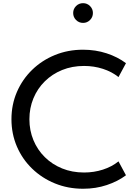

<svg xmlns="http://www.w3.org/2000/svg" viewBox="-20 -1146 832 1182"><path d="M491.5 16Q569.5 16 637.5 -6.8Q705.5 -29.5 755.5 -67L709.5 -152.5Q668.5 -119.5 613.5 -101.8Q558.5 -84 497.5 -84Q424 -84 362.5 -109Q301 -134 255.8 -178.8Q210.5 -223.5 185.8 -283.2Q161 -343 161 -412Q161 -481 185.8 -540.8Q210.5 -600.5 255.8 -645.2Q301 -690 362.5 -715Q424 -740 497.5 -740Q558.5 -740 613.5 -722.2Q668.5 -704.5 709.5 -671.5L755.5 -757Q704.5 -795.5 636.2 -817.8Q568 -840 491 -840Q398 -840 318 -807.2Q238 -774.5 178 -716.2Q118 -658 84.2 -580Q50.5 -502 50.5 -412Q50.5 -322 84 -244Q117.5 -166 177.8 -107.8Q238 -49.5 318.2 -16.8Q398.5 16 491.5 16ZM491.5 -1005Q516.5 -1005 534.2 -1022.8Q552 -1040.5 552 -1066Q552 -1091 534.2 -1108.8Q516.5 -1126.5 491.5 -1126.5Q466 -1126.5 448.2 -1108.8Q430.5 -1091 430.5 -1066Q430.5 -1040.5 448.2 -1022.8Q466 -1005 491.5 -1005Z"/></svg>

Font: Spartan Medium
Style: Regular
Weight: 500
Designer: Matt Bailey, Mirko Velimirovic
Foundry: Matt Bailey
Version: Version 1.003; ttfautohint (v1.8.3)